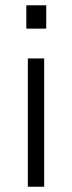

<svg xmlns="http://www.w3.org/2000/svg" viewBox="-20 -710 275 730"><path d="M80.1 -601.1V-689.9H155.8V-601.1ZM85.9 0V-487.8H147.9V0Z"/></svg>

Font: Acari Sans Light
Style: Regular
Weight: 300
Designer: Alfredo Marco Pradil and Stefan Peev
Foundry: Hanken Design Co.
Version: Version 1.045;January 11, 2019;FontCreator 11.5.0.2425 64-bi